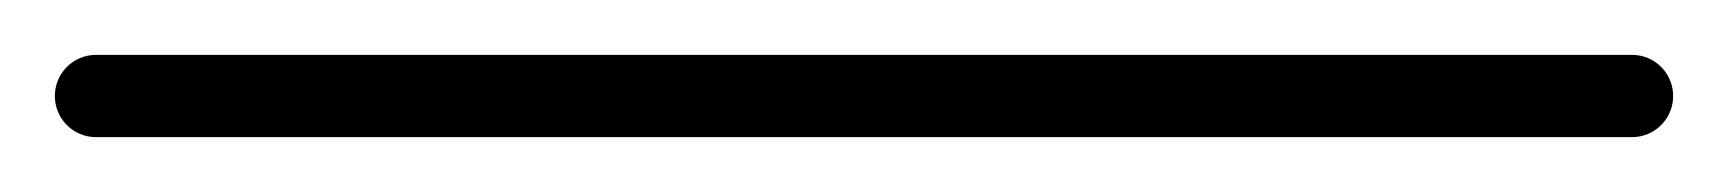

<svg xmlns="http://www.w3.org/2000/svg" viewBox="-35 -35 630 70"><path d="M0 -15C-8.3 -15 -15 -8.3 -15 0C-15 8.3 -8.3 15 0 15C186.7 15 373.3 15 560 15C568.3 15 575 8.3 575 0C575 -8.3 568.3 -15 560 -15C373.3 -15 186.7 -15 0 -15Z"/></svg>

Font: FRB American Cursive Just Baseline
Style: Italic
Weight: 400
Italic angle: -25°
Version: Version 2.0;Modular Font Editor K font №1